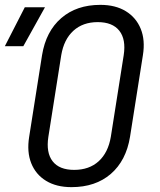

<svg xmlns="http://www.w3.org/2000/svg" viewBox="-40 -760 660 790"><path d="M-20 -570 62 -730H145L56 -570ZM254 10Q192 10 149.5 -16Q107 -42 88.5 -88.5Q70 -135 80 -197L133 -533Q149 -631 212 -685.5Q275 -740 373 -740Q435 -740 477.5 -714Q520 -688 539 -641.5Q558 -595 548 -533L495 -197Q479 -99 416 -44.5Q353 10 254 10ZM265 -61Q327 -61 366 -96.5Q405 -132 416 -197L469 -533Q479 -598 451 -633.5Q423 -669 362 -669Q301 -669 262 -633.5Q223 -598 212 -533L159 -197Q149 -132 176.5 -96.5Q204 -61 265 -61Z"/></svg>

Font: JetBrains Mono NL Light
Style: Italic
Weight: 300
Italic angle: -9°
Designer: Philipp Nurullin, Konstantin Bulenkov
Foundry: JetBrains
Version: Version 2.304; ttfautohint (v1.8.4.7-5d5b)